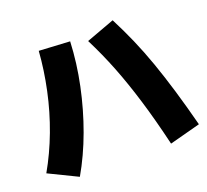

<svg xmlns="http://www.w3.org/2000/svg" viewBox="-127 -913 1135 1055"><g transform="rotate(-20 440.5 -385.5)"><path d="M701.1 -12.2Q665.6 -162.2 629.4 -281.1Q593.3 -400 553.9 -500.6Q514.4 -601.1 465.6 -697.8L631.1 -758.9Q668.9 -685.6 701.7 -610.6Q734.4 -535.6 763.9 -452.2Q793.3 -368.9 822.2 -272.2Q851.1 -175.6 881.1 -60ZM1.1 -93.3Q55.6 -188.9 95.6 -295.6Q135.6 -402.2 160 -516.1Q184.4 -630 192.2 -740L372.2 -730Q366.7 -604.4 340 -477.8Q313.3 -351.1 270 -232.8Q226.7 -114.4 167.8 -12.2Z"/></g></svg>

Font: Paperlogy 9 Black
Style: Regular
Weight: 900
Designer: redesigned by Lee Juim, glyphs from Gmarket Sans & Montserrat
Foundry: PT&
Version: Version 1.001